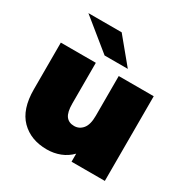

<svg xmlns="http://www.w3.org/2000/svg" viewBox="-175 -916 1043 1074"><g transform="rotate(30 346.5 -378.5)"><path d="M640 -547V0H425V-52Q395 -21 355 -5.5Q315 10 270 10Q166 10 103 -53.5Q40 -117 40 -245V-547H266V-284Q266 -228 284 -204Q302 -180 337 -180Q370 -180 392 -206.5Q414 -233 414 -290V-547ZM91 -767H306L438 -607H288Z"/></g></svg>

Font: Montserrat Alternates Black
Style: Regular
Weight: 900
Designer: Julieta Ulanovsky
Foundry: Julieta Ulanovsky
Version: Version 7.200